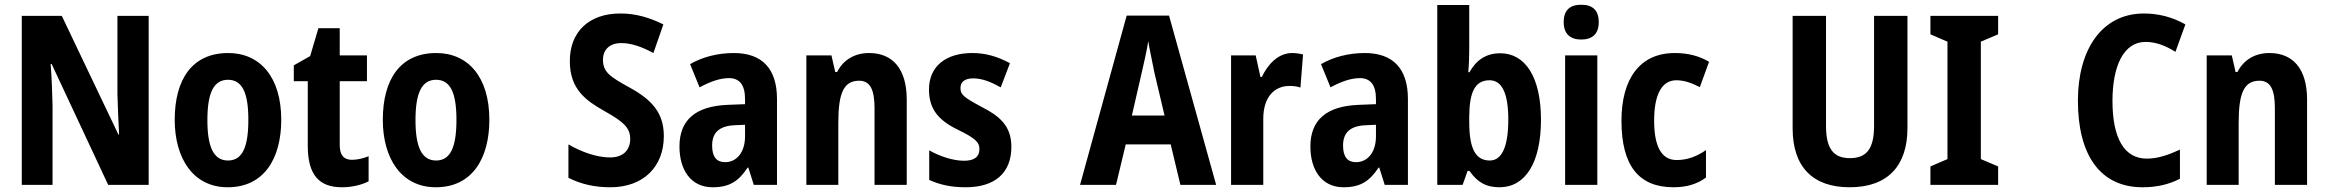

<svg xmlns="http://www.w3.org/2000/svg" viewBox="-20 -781 9826 811"><path d="M608 0V-714H476V-385C477 -337 480 -279 483 -213H480L241 -714H72V0H202V-333C201 -382 199 -441 194 -511H198L437 0Z M1168 -275C1168 -456 1078 -557 944 -557C791 -557 718 -445 718 -275C718 -112 796 10 942 10C1097 10 1168 -114 1168 -275ZM856 -273C856 -388 882 -444 943 -444C1004 -444 1029 -388 1029 -275C1029 -160 1004 -103 943 -103C882 -103 856 -161 856 -273Z M1466 -106C1432 -106 1415 -126 1415 -169V-438H1530V-547H1415V-662H1325L1290 -544L1221 -505V-438H1280V-165C1280 -41 1329 10 1424 10C1468 10 1507 0 1537 -15V-121C1512 -111 1488 -106 1466 -106Z M2047 -275C2047 -456 1957 -557 1823 -557C1670 -557 1597 -445 1597 -275C1597 -112 1675 10 1821 10C1976 10 2047 -114 2047 -275ZM1735 -273C1735 -388 1761 -444 1822 -444C1883 -444 1908 -388 1908 -275C1908 -160 1883 -103 1822 -103C1761 -103 1735 -161 1735 -273Z M2784 -206C2784 -305 2733 -360 2638 -412C2554 -458 2527 -478 2527 -529C2527 -570 2554 -599 2604 -599C2645 -599 2688 -585 2740 -557L2782 -678C2723 -707 2665 -724 2602 -724C2468 -725 2386 -646 2387 -522C2387 -404 2455 -356 2533 -312C2613 -267 2642 -242 2642 -194C2642 -150 2615 -116 2557 -116C2502 -116 2438 -138 2381 -171V-30C2436 -2 2494 10 2558 10C2698 10 2784 -77 2784 -206Z M3080 -557C3011 -557 2946 -540 2895 -510L2935 -412C2981 -437 3022 -451 3059 -451C3104 -451 3127 -422 3127 -363V-341L3051 -338C2920 -332 2850 -276 2850 -162C2850 -65 2897 10 2990 10C3062 10 3100 -16 3138 -73H3141L3164 0H3262V-363C3262 -492 3198 -557 3080 -557ZM3083 -252 3127 -254V-205C3127 -137 3091 -96 3043 -96C3008 -96 2988 -117 2988 -166C2988 -219 3016 -249 3083 -252Z M3651 -557C3592 -557 3543 -530 3516 -477H3508L3492 -547H3386V0H3521V-261C3521 -387 3543 -440 3609 -440C3657 -440 3674 -400 3674 -323V0H3810V-360C3810 -491 3750 -557 3651 -557Z M4252 -161C4252 -249 4202 -291 4127 -329C4051 -370 4037 -381 4037 -409C4037 -435 4055 -450 4091 -450C4131 -450 4169 -433 4207 -412L4246 -514C4194 -542 4144 -557 4087 -557C3974 -557 3904 -500 3904 -403C3904 -319 3945 -273 4024 -234C4105 -195 4117 -178 4117 -151C4117 -119 4096 -102 4052 -102C4004 -102 3947 -122 3905 -146V-21C3951 0 3999 10 4059 10C4182 10 4252 -50 4252 -161Z M4966 0H5117L4918 -715H4739L4542 0H4694L4735 -171H4925ZM4856 -475 4899 -293H4761L4803 -476C4812 -515 4825 -571 4830 -607C4836 -570 4848 -518 4856 -475Z M5438 -557C5379 -557 5335 -509 5310 -456H5304L5284 -547H5180V0H5316V-279C5316 -369 5361 -418 5427 -418C5444 -418 5460 -416 5473 -411L5484 -551C5468 -555 5452 -557 5438 -557Z M5745 -557C5676 -557 5611 -540 5560 -510L5600 -412C5646 -437 5687 -451 5724 -451C5769 -451 5792 -422 5792 -363V-341L5716 -338C5585 -332 5515 -276 5515 -162C5515 -65 5562 10 5655 10C5727 10 5765 -16 5803 -73H5806L5829 0H5927V-363C5927 -492 5863 -557 5745 -557ZM5748 -252 5792 -254V-205C5792 -137 5756 -96 5708 -96C5673 -96 5653 -117 5653 -166C5653 -219 5681 -249 5748 -252Z M6186 -574V-760H6051V0H6158L6179 -59H6187C6220 -12 6256 10 6314 10C6423 10 6489 -94 6489 -275C6489 -455 6423 -556 6317 -556C6258 -556 6216 -528 6187 -476H6182C6185 -512 6186 -547 6186 -574ZM6272 -442C6324 -442 6351 -387 6351 -276C6351 -160 6323 -103 6273 -103C6211 -103 6186 -156 6186 -266V-290C6187 -388 6208 -442 6272 -442Z M6659 -761C6612 -761 6585 -739 6585 -687C6585 -637 6614 -614 6659 -614C6705 -614 6733 -637 6733 -687C6733 -738 6707 -761 6659 -761ZM6727 -547H6591V0H6727Z M7049 10C7103 10 7148 -3 7186 -31V-147C7147 -120 7107 -105 7062 -105C7000 -105 6967 -159 6967 -271C6967 -383 7000 -442 7061 -442C7093 -442 7125 -431 7160 -413L7199 -520C7160 -543 7114 -557 7054 -557C6906 -557 6829 -447 6829 -271C6829 -79 6904 10 7049 10Z M8037 -240V-714H7896V-250C7896 -152 7864 -113 7794 -113C7727 -113 7693 -150 7693 -249V-714H7552V-239C7552 -77 7636 10 7793 10C7954 10 8037 -81 8037 -240Z M8420 0V-78L8347 -109V-605L8420 -636V-714H8134V-636L8206 -605V-109L8134 -78V0Z M9043 -604C9088 -604 9129 -587 9169 -562L9211 -678C9156 -709 9097 -724 9036 -724C8857 -724 8757 -570 8757 -356C8757 -126 8851 10 9030 10C9091 10 9141 -2 9188 -26V-149C9140 -127 9096 -111 9048 -111C8952 -111 8903 -198 8903 -355C8903 -502 8950 -604 9043 -604Z M9566 -557C9507 -557 9458 -530 9431 -477H9423L9407 -547H9301V0H9436V-261C9436 -387 9458 -440 9524 -440C9572 -440 9589 -400 9589 -323V0H9725V-360C9725 -491 9665 -557 9566 -557Z"/></svg>

Font: Noto Sans Arabic UI Cn
Style: Bold
Weight: 700
Width: 3
Designer: Monotype Design Team, Nadine Chahine and Nizar Qandah
Foundry: Monotype Imaging Inc.
Version: Version 2.010